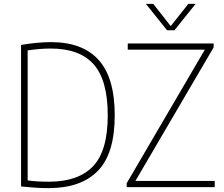

<svg xmlns="http://www.w3.org/2000/svg" viewBox="-20 -964 1156 989"><path d="M230.5 5Q196.5 5 164.2 3Q132 1 88.5 -3.5V-732.5Q125.5 -739 165.2 -743Q205 -747 243 -747Q405.5 -747 488.2 -655Q571 -563 571 -370Q571 -173 484.2 -84Q397.5 5 230.5 5ZM231.5 -28Q383.5 -28 459.2 -107.5Q535 -187 535 -370Q535 -550 463 -632Q391 -714 240.5 -714Q213 -714 183.2 -711.5Q153.5 -709 122.5 -704.5V-34.5Q149 -31 175 -29.5Q201 -28 231.5 -28ZM632.5 0V-20L1035 -708H638V-740H1080.5V-720L677.5 -32H1086V0ZM840.5 -808 731.5 -944H769.5L859.5 -829.5L950 -944H987.5L878.5 -808Z"/></svg>

Font: Encode Sans Semi Condensed Thin
Style: Regular
Weight: 100
Width: 4
Designer: Multiple Designers
Foundry: Impallari Type
Version: Version 3.000; ttfautohint (v1.8.3) -l 8 -r 50 -G 200 -x 14 